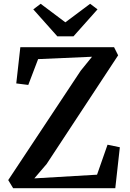

<svg xmlns="http://www.w3.org/2000/svg" viewBox="-20 -995 686 1015"><path d="M49.5 0 23.5 -43 406.5 -621 466.5 -695 181.5 -682.5 129.5 -546 66 -554 87.5 -745.5H583L604.5 -702.5L226.5 -128L161.5 -52L493 -71.5L548.5 -230L613.5 -216.5L589.5 0ZM283 -803 156 -945.5 195 -975 325.5 -877 456.5 -975 495.5 -945.5 368.5 -803Z"/></svg>

Font: Merriweather 36pt SemiBold
Style: Regular
Weight: 600
Version: Version 2.100